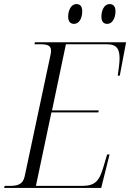

<svg xmlns="http://www.w3.org/2000/svg" viewBox="-37 -921 638 941"><path d="M489 -804C512 -804 529 -830 529 -866C529 -891 517 -901 500 -901C473 -901 460 -869 460 -840C460 -814 471 -804 489 -804ZM326 -804C350 -804 366 -830 366 -866C366 -891 355 -901 337 -901C311 -901 297 -869 297 -840C297 -814 309 -804 326 -804ZM-17 0H459L500 -164H488L472 -110C451 -36 432 -10 365 -10H139L215 -370H445L447 -380H218L286 -704H487C538 -704 549 -678 549 -633C549 -612 544 -579 540 -550H550L581 -714H134L132 -704H165C195 -704 213 -697 213 -674C213 -668 213 -661 211 -654L84 -57C76 -20 54 -10 11 -10H-14Z"/></svg>

Font: Noto Serif Display SemiCondensed Light
Style: Italic
Weight: 300
Width: 4
Italic angle: -12°
Designer: Monotype Design Team
Foundry: Monotype Imaging Inc.
Version: Version 2.009